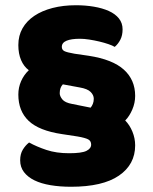

<svg xmlns="http://www.w3.org/2000/svg" viewBox="-20 -666 586 733"><path d="M496 -111Q496 -38 434 4.5Q372 47 251 47Q209 47 173 41Q137 35 111.5 22.5Q86 10 71.5 -9Q57 -28 57 -54Q57 -78 67 -94.5Q77 -111 91 -122Q120 -106 157.5 -93.5Q195 -81 244 -81Q292 -81 310 -90Q328 -99 328 -114Q328 -128 316.5 -134Q305 -140 276 -145L217 -154Q129 -167 89.5 -204.5Q50 -242 50 -305Q50 -332 60.5 -356Q71 -380 90 -398Q71 -412 60.5 -436.5Q50 -461 50 -494Q50 -530 66 -558Q82 -586 111 -605.5Q140 -625 180.5 -635.5Q221 -646 270 -646Q306 -646 338.5 -640.5Q371 -635 395.5 -624Q420 -613 434 -595.5Q448 -578 448 -554Q448 -531 439.5 -514.5Q431 -498 418 -487Q410 -492 394 -497.5Q378 -503 359 -507.5Q340 -512 320.5 -515Q301 -518 285 -518Q252 -518 234 -510.5Q216 -503 216 -487Q216 -476 225.5 -471Q235 -466 264 -461L319 -453Q410 -439 453 -400Q496 -361 496 -300Q496 -273 485 -247.5Q474 -222 458 -206Q475 -189 485.5 -163.5Q496 -138 496 -111ZM208 -310Q208 -299 218 -286.5Q228 -274 256 -269L326 -255Q331 -261 334.5 -269.5Q338 -278 338 -289Q338 -303 326 -315Q314 -327 285 -332L220 -344Q208 -332 208 -310Z"/></svg>

Font: Baloo
Style: Regular
Weight: 400
Designer: Sarang Kulkarni and Ek Type
Foundry: Ek Type
Version: Version 1.100;PS 1.000;hotconv 1.0.88;makeotf.lib2.5.647800;